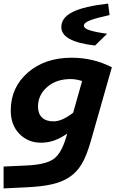

<svg xmlns="http://www.w3.org/2000/svg" viewBox="-25 -812 659 1071"><path d="M345 -50 350 -67Q313 -41 277.5 -28.5Q242 -16 203 -16Q131 -16 83 -65.5Q35 -115 35 -196Q35 -324 130 -407Q225 -490 375 -490Q435 -490 490 -477Q545 -464 599 -437L483 -30Q459 56 430.5 103.5Q402 151 359 178Q321 203 264.5 216Q208 229 119 233L-5 239V117L125 111Q230 106 274 75Q318 44 345 -50ZM369 -371Q289 -371 238 -326.5Q187 -282 187 -217Q187 -178 209.5 -156.5Q232 -135 273 -135Q297 -135 323.5 -146.5Q350 -158 383 -183L433 -360Q418 -365 401.5 -368Q385 -371 369 -371ZM317 -661Q317 -714 381 -745.5Q445 -777 578 -792L586 -730V-728Q512 -712 477.5 -698.5Q443 -685 443 -669Q443 -654 474 -643.5Q505 -633 571 -624V-622L505 -558Q411 -569 364 -594.5Q317 -620 317 -661Z"/></svg>

Font: Intel One Mono
Style: Bold Italic
Weight: 700
Italic angle: -16°
Monospace: yes
Designer: Fred Shallcrass
Foundry: Frere-Jones Type LLC
Version: Version 1.400;hotconv 1.1.0;makeotfexe 2.6.0;FJTRelease1.4